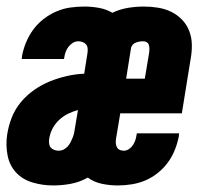

<svg xmlns="http://www.w3.org/2000/svg" viewBox="-23 -558 643 586"><path d="M139 8Q107 8 76.5 -1Q46 -10 26 -31.5Q6 -53 0 -84.5Q-6 -116 -1 -148Q3 -174 13 -199.5Q23 -225 41 -246.5Q59 -268 82 -284Q105 -300 130 -310Q155 -320 181.5 -326Q208 -332 234 -333L244 -396Q245 -403 244.5 -410Q244 -417 240 -422Q236 -427 229.5 -429.5Q223 -432 216 -432Q207 -432 199 -427Q191 -422 185.5 -414.5Q180 -407 177 -398.5Q174 -390 173 -381Q173 -380 172.5 -379.5Q172 -379 172 -378H43Q44 -380 44 -382Q44 -384 44 -386Q48 -408 56.5 -428.5Q65 -449 78 -467Q91 -485 109.5 -499.5Q128 -514 149 -523Q170 -532 191.5 -535Q213 -538 234 -538Q257 -538 279 -534Q301 -530 320 -519Q343 -530 367.5 -534Q392 -538 416 -538Q438 -538 459.5 -534.5Q481 -531 499.5 -522Q518 -513 532.5 -498Q547 -483 554.5 -463.5Q562 -444 562.5 -422.5Q563 -401 559 -379L532 -212H344L331 -134Q330 -127 330.5 -120.5Q331 -114 334 -108.5Q337 -103 342.5 -100.5Q348 -98 355 -98Q363 -98 370.5 -103Q378 -108 383 -115.5Q388 -123 390.5 -131.5Q393 -140 394 -148Q394 -149 394.5 -149.5Q395 -150 395 -151H524Q523 -149 523 -147Q523 -145 523 -143Q519 -122 511 -101.5Q503 -81 490 -63Q477 -45 459 -30.5Q441 -16 421 -7.5Q401 1 379.5 4.5Q358 8 337 8Q312 8 288 3Q264 -2 245 -16Q220 -2 193 3Q166 8 139 8ZM362 -318H419L432 -396Q433 -402 433 -408.5Q433 -415 431.5 -420.5Q430 -426 425 -429Q420 -432 414 -432Q408 -432 402.5 -431Q397 -430 391.5 -428Q386 -426 382 -421.5Q378 -417 377 -412ZM156 -98Q164 -98 171 -101.5Q178 -105 183.5 -111Q189 -117 192.5 -124Q196 -131 199 -138.5Q202 -146 203.5 -153.5Q205 -161 206 -169L215 -222Q199 -218 184 -210.5Q169 -203 156.5 -191Q144 -179 136.5 -164Q129 -149 127 -133Q126 -126 127 -119Q128 -112 132 -107.5Q136 -103 142.5 -100.5Q149 -98 156 -98Z"/></svg>

Font: Iosevka Slab HvExObl
Style: Regular
Weight: 900
Width: 7
Italic angle: -9°
Monospace: yes
Designer: Belleve Invis
Foundry: Belleve Invis
Version: Version 11.1.1; ttfautohint (v1.8.3)